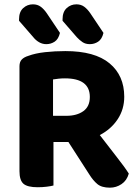

<svg xmlns="http://www.w3.org/2000/svg" viewBox="-20 -858 645 887"><path d="M554 -411Q554 -353 523.5 -307Q493 -261 441 -234Q482 -180 519.5 -132.5Q557 -85 575 -56Q566 -24 541.5 -7.5Q517 9 488 9Q450 9 430 -7.5Q410 -24 392 -53L296 -202H227V-1Q216 2 196 4.5Q176 7 154 7Q107 7 88.5 -9Q70 -25 70 -67V-552Q70 -572 80.5 -583Q91 -594 111 -600Q143 -612 188 -617Q233 -622 282 -622Q418 -622 486 -565.5Q554 -509 554 -411ZM287 -323Q335 -323 365 -344.5Q395 -366 395 -410Q395 -496 280 -496Q264 -496 251 -494.5Q238 -493 225 -491V-323ZM68 -762V-769Q68 -803 87 -820.5Q106 -838 132 -838Q153 -838 168 -827Q183 -816 196 -797L257 -706Q250 -677 232.5 -665.5Q215 -654 194 -654Q176 -654 160.5 -663Q145 -672 134 -686ZM269 -762V-769Q269 -803 288 -820.5Q307 -838 333 -838Q354 -838 369 -827Q384 -816 397 -797L458 -706Q451 -677 433.5 -665.5Q416 -654 395 -654Q375 -654 361 -663.5Q347 -673 335 -686Z"/></svg>

Font: Baloo Chettan 2
Style: Bold
Weight: 700
Designer: Maithili Shingre, Unnati Kotecha and Ek Type
Foundry: Ek Type
Version: Version 1.640;hotconv 1.0.111;makeotfexe 2.5.65597; ttfautoh